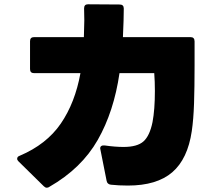

<svg xmlns="http://www.w3.org/2000/svg" viewBox="-20 -831 1040 895"><path d="M477 12 448 -134 447 -139Q447 -147 452.5 -150.5Q458 -154 468 -153Q517 -146 556 -146Q620 -146 649 -172Q678 -198 691 -262Q702 -320 702 -407Q702 -451 699 -490H537Q511 -311 435.5 -178.5Q360 -46 210 40Q205 44 198 44Q191 44 184 37L66 -79Q60 -85 60 -91Q60 -101 72 -105Q197 -158 263.5 -255Q330 -352 355 -490H139Q120 -490 120 -509V-639Q120 -658 139 -658H371Q373 -710 373 -736L372 -792Q372 -811 390 -811L538 -810Q557 -810 557 -791Q557 -744 553 -658H868Q887 -658 887 -638V-525Q887 -424 884.5 -349Q882 -274 874 -220Q855 -90 783 -28Q711 34 576 34Q534 34 497 30Q480 28 477 12Z"/></svg>

Font: LINE Seed JP_TTF ExtraBold
Style: Regular
Weight: 800
Designer: LY Corporation & Fontrix & Fontworks
Version: Version 1.015